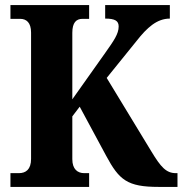

<svg xmlns="http://www.w3.org/2000/svg" viewBox="-20 -734 717 754"><path d="M21 0H330V-54H311C285 -54 264 -69 264 -109V-277L293 -315L397 -122C448 -27 480 0 603 0H677V-54H671C633 -54 612 -77 574 -140L399 -428L517 -574C557 -625 596 -661 647 -661V-714H393V-661C432 -661 446 -652 446 -630C446 -601 427 -574 393 -526L264 -344V-605C264 -645 279 -660 304 -660H330V-714H21V-660H59C84 -660 102 -645 102 -606V-110C102 -68 81 -54 54 -54H21Z"/></svg>

Font: Noto Serif Sinhala Condensed ExtraBold
Style: Regular
Weight: 800
Width: 3
Designer: Jelle Bosma - Monotype Design Team
Foundry: Monotype Imaging Inc.
Version: Version 2.007